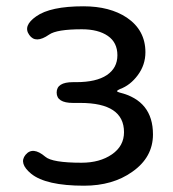

<svg xmlns="http://www.w3.org/2000/svg" viewBox="-20 -577 550 610"><path d="M247 13Q126 13 79 -25Q39 -58 61 -85Q84 -113 124 -79Q146 -60 239 -60Q297 -60 335.5 -86.5Q374 -113 374 -157Q374 -250 235 -250H212Q160 -250 160 -283Q160 -316 212 -316H222Q286 -316 319.5 -338.5Q353 -361 353 -401.5Q353 -442 322.5 -463Q292 -484 240 -484Q160 -484 136 -467Q93 -437 73 -466Q52 -495 95 -525Q140 -557 245 -557Q329 -557 383 -521Q442 -481 442 -411Q442 -371 418 -338.5Q394 -306 361 -294Q352 -290 352 -287.5Q352 -285 360 -283Q466 -257 466 -150Q466 -77 400 -31Q338 13 247 13Z"/></svg>

Font: Resource Han Rounded KR
Style: Regular
Weight: 400
Designer: Cyano Hao (round all glyphs); Ryoko NISHIZUKA 西塚涼子 (kana, bopomofo & ideographs); Paul D. Hunt (Latin, Greek & Cyrillic)
Foundry: Cyano Hao
Version: 0.990